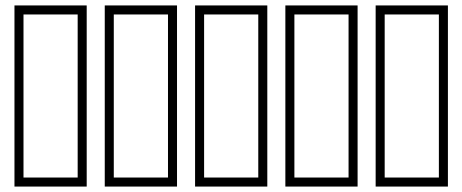

<svg xmlns="http://www.w3.org/2000/svg" viewBox="-20 -686 1700 706"><path d="M33.2 0V-666H298.8V0ZM66.4 -33.2H265.6V-632.8H66.4Z M365.2 0V-666H630.9V0ZM398.4 -33.2H597.7V-632.8H398.4Z M697.3 0V-666H962.9V0ZM730.5 -33.2H929.7V-632.8H730.5Z M1029.3 0V-666H1294.9V0ZM1062.5 -33.2H1261.7V-632.8H1062.5Z M1361.3 0V-666H1627V0ZM1394.5 -33.2H1593.8V-632.8H1394.5Z"/></svg>

Font: Crimson Text
Style: Bold
Weight: 700
Designer: Sebastian Kosch
Foundry: Sebastian Kosch
Version: Version 1.100